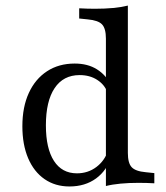

<svg xmlns="http://www.w3.org/2000/svg" viewBox="-20 -653 592 684"><path d="M227.4 11.3Q176.6 11.3 138.7 -14.9Q100.8 -41.1 80.2 -89.5Q59.7 -137.9 59.7 -203.2Q59.7 -271.8 82.7 -321.8Q105.6 -371.8 147.6 -399.2Q189.5 -426.6 246 -426.6Q292.7 -426.6 325.4 -406Q358.1 -385.5 374.2 -350.8L362.1 -325Q352.4 -351.6 326.2 -368.5Q300 -385.5 263.7 -385.5Q205.6 -385.5 174.6 -339.1Q143.5 -292.7 143.5 -206.5Q143.5 -124.2 172.2 -79.8Q200.8 -35.5 254 -35.5Q293.5 -35.5 323.4 -58.1Q353.2 -80.6 365.3 -117.7L374.2 -92.7Q361.3 -46 322.2 -17.3Q283.1 11.3 227.4 11.3ZM357.3 0V-206.5H435.5V-108.1Q435.5 -71.8 449.2 -57.3Q462.9 -42.7 499.2 -39.5L529.8 -36.3V0Q516.1 -0.8 502.4 -1.2Q488.7 -1.6 473.4 -1.6Q438.7 -1.6 409.3 1.2Q379.8 4 357.3 9.7ZM357.3 -206.5V-515.3Q357.3 -551.6 343.5 -566.1Q329.8 -580.6 292.7 -583.9L262.1 -587.1V-623.4Q277.4 -622.6 290.7 -622.2Q304 -621.8 318.5 -621.8Q354 -621.8 383.5 -624.6Q412.9 -627.4 435.5 -633.1V-623.4V-206.5Z"/></svg>

Font: Playfair 9pt
Style: Regular
Weight: 400
Designer: Claus Eggers Sørensen
Foundry: Claus Eggers Sørensen
Version: Version 2.203